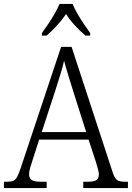

<svg xmlns="http://www.w3.org/2000/svg" viewBox="-21 -951 667 971"><path d="M-1 0V-32H17Q36 -32 47 -37Q58 -42 66 -57Q74 -72 84 -102L288 -714H341L549 -79Q559 -49 571 -40.5Q583 -32 612 -32H626V0H400V-32H425Q456 -32 467.5 -41Q479 -50 479 -69Q479 -80 473.5 -99Q468 -118 464 -132L427 -245H177L143 -139Q138 -125 132 -104Q126 -83 126 -70Q126 -51 138.5 -41.5Q151 -32 184 -32H215V0ZM190 -283H415L351 -484Q337 -529 324 -571Q311 -613 303 -644Q297 -615 284.5 -575Q272 -535 259 -494ZM191 -784Q205 -803 222.5 -829Q240 -855 255.5 -882Q271 -909 280 -931H346Q355 -909 370.5 -882Q386 -855 403.5 -829Q421 -803 435 -784V-771H411Q381 -797 357 -823Q333 -849 313 -880Q292 -849 268 -823Q244 -797 215 -771H191Z"/></svg>

Font: Noto Serif Armenian SemiCondensed Light
Style: Regular
Weight: 300
Width: 4
Designer: Monotype Design Team
Foundry: Monotype Imaging Inc.
Version: Version 2.008; ttfautohint (v1.8.4.7-5d5b)